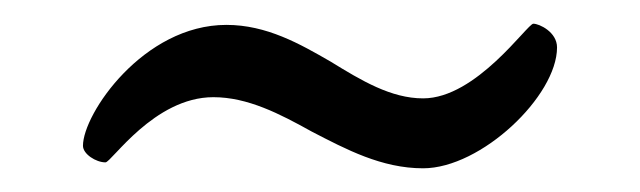

<svg xmlns="http://www.w3.org/2000/svg" viewBox="-20 -402 540 162"><path d="M337 -260C386 -260 450 -321 450 -362C450 -375 435 -382 430 -382C425 -382 382 -319 337 -319C310 -319 285 -334 259 -350C233 -365 205 -381 171 -381C101 -381 50 -306 50 -279C50 -272 61 -265 69 -265C74 -265 110 -320 160 -320C189 -320 216 -306 243 -291C272 -276 302 -260 337 -260Z"/></svg>

Font: Garamond-Math
Style: Regular
Weight: 400
Version: Version 2019-08-16